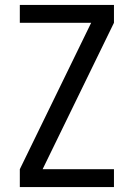

<svg xmlns="http://www.w3.org/2000/svg" viewBox="-20 -755 540 775"><path d="M60 0V-72L348 -663H60V-735H440V-663L152 -72H440V0Z"/></svg>

Font: Iosevka SS08
Style: Regular
Weight: 400
Monospace: yes
Designer: Belleve Invis
Foundry: Belleve Invis
Version: 2.1.0; ttfautohint (v1.8.2)